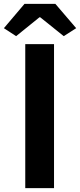

<svg xmlns="http://www.w3.org/2000/svg" viewBox="-39 -968 412 988"><path d="M91 0H239V-741H91ZM44 -782 164 -879H168L289 -782L353 -823L246 -948H87L-19 -823Z"/></svg>

Font: Noto Sans CJK TC
Style: Bold
Weight: 700
Designer: Ryoko NISHIZUKA 西塚涼子 (kana, bopomofo & ideographs); Paul D. Hunt (Latin, Greek & Cyrillic); Sandoll Communications 산돌커뮤니
Foundry: Adobe
Version: Version 2.004;hotconv 1.0.118;makeotfexe 2.5.65603